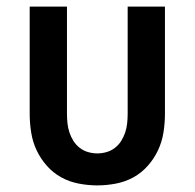

<svg xmlns="http://www.w3.org/2000/svg" viewBox="-20 -550 590 582"><path d="M275 12Q247 12 218.5 6.5Q190 1 165.5 -12.5Q141 -26 122 -47.5Q103 -69 91 -94.5Q79 -120 74.5 -148.5Q70 -177 70 -205V-530H183V-205Q183 -191 184.5 -176.5Q186 -162 190.5 -148.5Q195 -135 202.5 -123Q210 -111 221.5 -102Q233 -93 247 -89Q261 -85 275 -85Q289 -85 303 -89Q317 -93 328.5 -102Q340 -111 347.5 -123Q355 -135 359.5 -148.5Q364 -162 365.5 -176.5Q367 -191 367 -205V-530H480V-205Q480 -177 475.5 -148.5Q471 -120 459 -94.5Q447 -69 428 -47.5Q409 -26 384.5 -12.5Q360 1 331.5 6.5Q303 12 275 12Z"/></svg>

Font: Lode
Style: Bold
Weight: 700
Monospace: yes
Designer: Belleve Invis
Foundry: Belleve Invis
Version: Version 29.2.0; ttfautohint (v1.8.3)